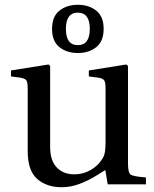

<svg xmlns="http://www.w3.org/2000/svg" viewBox="-20 -772 646 804"><path d="M26 -452V-477L183 -502L190 -496V-156Q190 -100 217.5 -71Q245 -42 291 -42Q330 -42 363.5 -62.5Q397 -83 414 -117Q422 -133 422 -177V-402Q422 -428 416 -436Q410 -444 390 -447L352 -452V-477L509 -502L516 -496V-87Q516 -49 527 -41Q538 -33 591 -29V0H431L421 -60Q420 -59 384 -37Q348 -15 312 -1.5Q276 12 238 12Q175 12 135.5 -23Q96 -58 96 -138V-402Q96 -428 90 -436Q84 -444 64 -447ZM306 -719Q256 -719 256 -651Q256 -583 306 -583Q356 -583 356 -651Q356 -719 306 -719ZM229 -574.5Q198 -599 198 -651Q198 -703 229 -727.5Q260 -752 306 -752Q352 -752 383 -727.5Q414 -703 414 -651Q414 -599 383 -574.5Q352 -550 306 -550Q260 -550 229 -574.5Z"/></svg>

Font: Heuristica
Style: Regular
Weight: 400
Version: Version 1.0.1 ; ttfautohint (v1.4.1)